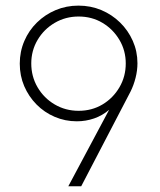

<svg xmlns="http://www.w3.org/2000/svg" viewBox="-20 -653 561 673"><path d="M219.4 0 362.5 -268.1Q338.9 -247.9 309.7 -237.8Q280.6 -227.8 249.3 -227.8Q208.3 -227.8 171.9 -243.4Q135.4 -259 108 -286.8Q80.6 -314.6 64.9 -351Q49.3 -387.5 49.3 -429.9Q49.3 -472.2 65.3 -509.4Q81.2 -546.5 109.7 -574.3Q138.2 -602.1 175.3 -617.7Q212.5 -633.3 254.9 -633.3Q297.9 -633.3 335.1 -617.7Q372.2 -602.1 400.7 -574.3Q429.2 -546.5 445.5 -509.7Q461.8 -472.9 461.8 -431.2Q461.8 -406.2 455.2 -380.2Q448.6 -354.2 437.5 -331.9L264.6 0ZM255.6 -264.6Q302.1 -264.6 339.2 -286.8Q376.4 -309 398.6 -346.9Q420.8 -384.7 420.8 -430.6Q420.8 -475.7 398.6 -513.2Q376.4 -550.7 339.2 -572.9Q302.1 -595.1 255.6 -595.1Q209.7 -595.1 171.9 -572.9Q134 -550.7 111.8 -513.2Q89.6 -475.7 89.6 -430.6Q89.6 -384.7 111.8 -346.9Q134 -309 171.9 -286.8Q209.7 -264.6 255.6 -264.6Z"/></svg>

Font: Afacad Flux ExtraLight
Style: Regular
Weight: 250
Designer: Kristian Moeller
Foundry: Dicotype
Version: Version 1.100